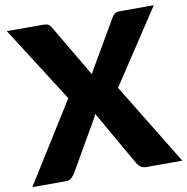

<svg xmlns="http://www.w3.org/2000/svg" viewBox="-87 -807 864 885"><g transform="rotate(-10 345.0 -364.0)"><path d="M695.5 0H526.5Q510 0 499.8 -8Q489.5 -16 483.5 -27L337.5 -282Q333.5 -271 328.5 -263L192.5 -27Q185.5 -17 176 -8.5Q166.5 0 151.5 0H-6.5L228 -375L2.5 -728.5H171.5Q188 -728.5 195.8 -724.2Q203.5 -720 209.5 -710L354.5 -464.5Q357 -471 360.2 -477Q363.5 -483 367.5 -489.5L494.5 -707.5Q501.5 -718.5 509.2 -723.5Q517 -728.5 528.5 -728.5H690.5L462 -382Z"/></g></svg>

Font: Lato
Style: Regular
Weight: 900
Designer: Lukasz Dziedzic with Adam Twardoch and Botio Nikoltchev
Foundry: tyPoland Lukasz Dziedzic
Version: Version 2.010; 2014-09-01; http://www.latofonts.com/; ttfaut